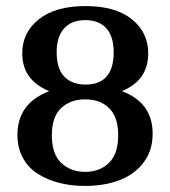

<svg xmlns="http://www.w3.org/2000/svg" viewBox="-20 -610 567 640"><path d="M265.1 -589.8Q364.7 -589.8 419.4 -545.9Q474.1 -502 474.1 -432.1Q474.1 -342.3 386.2 -306.2Q488.8 -268.1 488.8 -164.1Q488.8 -107.9 458.5 -68.1Q428.2 -28.3 377.9 -9.3Q327.6 9.8 263.2 9.8Q216.8 9.8 177 -0.5Q137.2 -10.7 105.7 -30.8Q74.2 -50.8 56.2 -84Q38.1 -117.2 38.1 -160.2Q38.1 -265.6 144 -306.2Q54.2 -342.8 54.2 -432.1Q54.2 -502 109.6 -545.9Q165 -589.8 265.1 -589.8ZM265.1 -328.1Q358.9 -328.1 358.9 -436Q358.9 -488.3 334.5 -515.6Q310.1 -543 264.2 -543Q218.8 -543 193.8 -515.4Q168.9 -487.8 168.9 -436Q168.9 -380.4 194.6 -354.2Q220.2 -328.1 265.1 -328.1ZM264.2 -37.1Q312 -37.1 343 -66.9Q374 -96.7 374 -159.2Q374 -219.7 344 -249.3Q314 -278.8 264.2 -278.8Q214.4 -278.8 183.6 -249.5Q152.8 -220.2 152.8 -159.2Q152.8 -96.2 184.3 -66.7Q215.8 -37.1 264.2 -37.1Z"/></svg>

Font: Wesal
Style: Regular
Weight: 500
Designer: Ahmed zaza
Foundry: Ahmed zaza
Version: Version 2.01